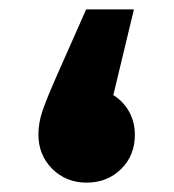

<svg xmlns="http://www.w3.org/2000/svg" viewBox="-20 -330 371 410"><path d="M62 -43Q62 -67 70.5 -92.5Q79 -118 102 -170L164 -310H266L222 -127Q244 -113 256 -91Q268 -69 268 -42Q268 2 238.5 31Q209 60 165 60Q121 60 91.5 30.5Q62 1 62 -43Z"/></svg>

Font: FiraGO Heavy
Style: Regular
Weight: 900
Designer: bBox Type
Foundry: bBox Type GmbH
Version: Version 1.001